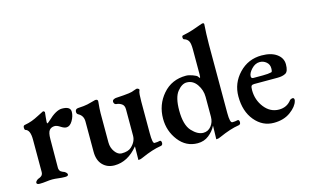

<svg xmlns="http://www.w3.org/2000/svg" viewBox="-88 -944 1934 1203"><g transform="rotate(-15 878.5 -342.0)"><path d="M180 -250 179 -65Q179 -61 179.5 -57.5Q180 -54 181.5 -51Q183 -48 184 -45.5Q185 -43 187.5 -41Q190 -39 191.5 -38Q193 -37 196 -35.5Q199 -34 200.5 -33Q202 -32 206 -30.5Q210 -29 211 -29Q229 -18 229 -8Q229 3 208 3Q187 3 165 0Q143 -3 126 -3Q109 -3 87 0Q65 3 44 3Q24 3 24 -8Q24 -18 41 -29Q42 -29 45.5 -30.5Q49 -32 50 -32.5Q51 -33 54.5 -34.5Q58 -36 59 -37Q60 -38 63 -40Q66 -42 67 -43.5Q68 -45 69.5 -47.5Q71 -50 72 -52.5Q73 -55 73.5 -58.5Q74 -62 74 -66V-276Q74 -338 44 -346Q38 -348 38 -362Q38 -375 47 -377Q75 -382 96.5 -390Q118 -398 142.5 -411Q167 -424 178 -429Q179 -429 179.5 -429.5Q180 -430 181 -430Q186 -430 191 -423Q191 -420 190 -412.5Q189 -405 187.5 -390Q186 -375 185 -360Q185 -350 187 -350Q191 -350 205 -363Q260 -416 299 -416Q354 -416 354 -381Q354 -353 337 -324Q320 -295 297 -295Q282 -295 261.5 -308.5Q241 -322 227 -322Q205 -322 192.5 -307.5Q180 -293 180 -250Z M782 -415H784Q792 -415 797 -409.5Q802 -404 797 -398Q791 -384 791 -329V-125Q791 -58 804 -58Q825 -58 839 -62Q843 -63 846.5 -59Q850 -55 850 -46Q850 -37 845 -33Q840 -29 835 -29Q782 -21 708 12Q694 19 682 19Q679 19 678.5 18.5Q678 18 679 16Q679 15 679 14Q679 7 679.5 -22Q680 -51 680 -62V-69Q613 13 527 13Q480 13 450.5 -17.5Q421 -48 421 -103V-300Q421 -338 389 -355Q379 -360 379 -373Q379 -390 396 -393Q418 -394 435 -396Q452 -398 460.5 -400Q469 -402 486 -406.5Q503 -411 514 -414Q523 -415 527.5 -411Q532 -407 531 -400Q526 -350 526 -326V-136Q526 -101 545.5 -74.5Q565 -48 589 -48Q632 -48 652 -67Q686 -98 686 -137V-308Q686 -333 670 -343.5Q654 -354 637 -355Q634 -355 630.5 -356.5Q627 -358 623.5 -362.5Q620 -367 620 -375Q620 -384 629 -388.5Q638 -393 644 -393Q676 -395 695.5 -396.5Q715 -398 729 -400Q743 -402 747.5 -403.5Q752 -405 764 -409Q776 -413 782 -415Z M1175 -389Q1182 -378 1184 -378Q1188 -378 1188 -402V-563Q1188 -602 1179 -617Q1170 -632 1150 -638Q1144 -640 1144 -651Q1144 -662 1152 -663Q1188 -670 1219.5 -680.5Q1251 -691 1267.5 -697.5Q1284 -704 1290 -704Q1296 -704 1298 -698Q1298 -695 1297 -679.5Q1296 -664 1294.5 -633.5Q1293 -603 1293 -564V-121Q1293 -57 1309 -57Q1328 -57 1344 -61Q1348 -62 1351.5 -58Q1355 -54 1355 -45Q1355 -36 1350 -32Q1345 -28 1340 -28Q1287 -20 1213 13Q1199 20 1187 20Q1184 20 1183.5 19.5Q1183 19 1184 17Q1184 16 1184 15Q1184 8 1185 -21Q1186 -50 1186 -61V-68Q1170 -35 1139 -10.5Q1108 14 1066 14Q991 14 943 -48Q895 -110 895 -190Q895 -281 952.5 -347.5Q1010 -414 1103 -414Q1121 -414 1145.5 -405Q1170 -396 1175 -389ZM1096 -372Q1065 -372 1035.5 -335.5Q1006 -299 1006 -214Q1006 -120 1043 -80Q1080 -40 1117 -40Q1148 -40 1168 -65Q1188 -90 1188 -125V-254Q1188 -298 1162.5 -335Q1137 -372 1096 -372Z M1593 -414Q1655 -414 1691 -388Q1727 -362 1727 -321Q1727 -275 1707 -264Q1687 -253 1655 -253H1503Q1490 -253 1485 -247Q1480 -241 1480 -219Q1480 -155 1518 -106.5Q1556 -58 1613 -58Q1665 -58 1695 -99Q1705 -105 1712 -105Q1719 -105 1721.5 -98Q1724 -91 1721 -84Q1712 -50 1668.5 -18Q1625 14 1560 14Q1487 14 1437 -46Q1387 -106 1387 -203Q1387 -289 1446.5 -351.5Q1506 -414 1593 -414ZM1571 -377Q1542 -377 1518 -351.5Q1494 -326 1494 -305Q1494 -291 1508 -291H1570Q1605 -291 1625 -296Q1632 -297 1632 -321Q1632 -346 1613.5 -361.5Q1595 -377 1571 -377Z"/></g></svg>

Font: EB Garamond 12
Style: Bold
Weight: 700
Version: Version 0.016